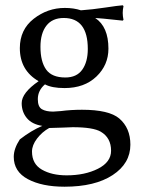

<svg xmlns="http://www.w3.org/2000/svg" viewBox="-20 -469 539 726"><path d="M101 104Q101 151 138.5 172.5Q176 194 232 194Q301 194 350.5 169Q400 144 400 101Q400 52 361 29Q332 12 255 12Q250 12 216.5 13.5Q183 15 166 15Q139 30 120 55Q101 80 101 104ZM390 -285Q390 -223 344.5 -179.5Q299 -136 224 -136Q176 -136 150 -150Q123 -127 123 -94Q123 -65 138.5 -56Q154 -47 181 -47Q182 -47 210 -49Q248 -54 290 -54Q392 -54 431 -21Q473 15 473 78Q473 149 406 193Q339 237 224 237Q139 237 85.5 208.5Q32 180 32 124Q32 93 55 58Q99 24 140 7Q101 1 81.5 -22.5Q62 -46 62 -79Q62 -118 126 -162Q55 -203 55 -287Q55 -357 107.5 -398Q160 -439 225 -439Q259 -439 286 -430Q329 -433 378.5 -440.5Q428 -448 444 -449L447 -446Q444 -432 444 -420Q444 -408 447 -394L444 -391Q351 -401 340 -401Q390 -368 390 -285ZM312 -284Q312 -401 221 -401Q178 -401 155.5 -372Q133 -343 133 -292Q133 -236 154.5 -206Q176 -176 227 -176Q270 -176 291 -205.5Q312 -235 312 -284Z"/></svg>

Font: Libertinus Sans
Style: Regular
Weight: 400
Designer: Philipp H. Poll
Foundry: Khaled Hosny
Version: Version 6.1